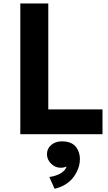

<svg xmlns="http://www.w3.org/2000/svg" viewBox="-20 -787 636 1126"><path d="M263.2 -145.5H581.1V0H99.1V-766.6H263.2ZM341.8 42Q370.6 41.5 392.1 50.3Q413.6 59.1 425.5 74.7Q437.5 90.3 443.1 108.2Q448.7 126 448.7 145.5Q448.7 163.6 444.3 182.9Q439.9 202.1 428.7 223.9Q417.5 245.6 401.1 263.9Q384.8 282.2 358.6 297.6Q332.5 313 299.8 319.8L269.5 251Q311 245.1 337.6 228.3Q364.3 211.4 370.6 189.5Q354.5 196.8 336.4 196.8Q303.2 196.8 279.3 172.6Q255.4 148.4 255.4 116.7Q255.4 84.5 280.5 63.2Q305.7 42 341.8 42Z"/></svg>

Font: Acari Sans Neue Black
Style: Regular
Weight: 900
Designer: Alfredo Marco Pradil
Foundry: Alfredo Marco Pradil
Version: Version 1.045;June 16, 2019;FontCreator 11.5.0.2425 64-bit; 